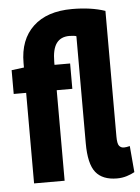

<svg xmlns="http://www.w3.org/2000/svg" viewBox="-54 -792 615 845"><g transform="rotate(-5 253.5 -370.0)"><path d="M429 10Q365 10 335 -27.5Q305 -65 305 -156V-629Q302 -631 291.5 -632Q281 -633 274 -633Q236 -633 217 -607Q198 -581 198 -524V-512H267V-400H198V0H63V-400H8V-505L63 -512V-532Q63 -635 124 -692.5Q185 -750 296 -750Q380 -750 442 -729V-174Q442 -142 450 -132.5Q458 -123 471 -123Q481 -123 497 -127L507 -11Q493 -3 472.5 3.5Q452 10 429 10Z"/></g></svg>

Font: Georama Condensed
Style: Bold
Weight: 700
Width: 3
Designer: Jean-Baptiste Levee
Foundry: Production Type
Version: Version 1.000